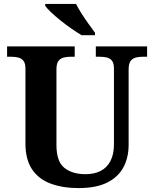

<svg xmlns="http://www.w3.org/2000/svg" viewBox="-20 -951 787 981"><path d="M381.7 10Q300.4 10 239 -12.8Q177.5 -35.6 143.8 -85.9Q110 -136.2 110 -217.7V-599.9Q110 -627 100.2 -639.8Q90.5 -652.6 74.3 -656.8Q58.1 -661 38.4 -661H16.2V-714H361.7V-661H339.4Q320.3 -661 303.9 -656.6Q287.5 -652.1 278 -638.6Q268.4 -625 268.4 -595.9V-210Q268.4 -125.9 308.8 -93.5Q349.1 -61 417.4 -61Q462.1 -61 494.5 -77.8Q526.8 -94.6 544.5 -128.7Q562.2 -162.7 562.2 -213.5V-599.9Q562.2 -627 552.8 -639.8Q543.3 -652.6 527.4 -656.8Q511.5 -661 491.8 -661H469.6V-714H731.6V-661H708.7Q689 -661 672.7 -656.6Q656.3 -652.1 646.7 -638.6Q637.2 -625 637.2 -595.9V-211.5Q637.2 -145 610 -95.2Q582.9 -45.5 526.7 -17.7Q470.4 10 381.7 10ZM397.1 -771Q373.7 -785 345.4 -804.5Q317.2 -824 289.8 -846Q262.4 -868 241.2 -888Q220 -908 211 -921V-931H368.4Q379.4 -909 396.6 -882Q413.7 -855 432.5 -829Q451.3 -803 465.3 -784V-771Z"/></svg>

Font: Noto Serif Sinhala
Style: Regular
Weight: 400
Designer: Jelle Bosma - Monotype Design Team
Foundry: Monotype Imaging Inc.
Version: Version 2.006